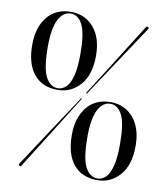

<svg xmlns="http://www.w3.org/2000/svg" viewBox="-81 -779 748 857"><g transform="rotate(10 293.0 -350.0)"><path d="M172.5 -710.5Q236 -710.5 275.8 -664Q315.5 -617.5 315.5 -536.5Q315.5 -449.5 274.2 -403.2Q233 -357 172.5 -357Q103 -357 64.8 -403.2Q26.5 -449.5 26.5 -536.5Q26.5 -615 65.2 -662.8Q104 -710.5 172.5 -710.5ZM245.5 -533Q245.5 -626.5 225.8 -664.8Q206 -703 172.5 -703Q137.5 -703 117 -662.5Q96.5 -622 96.5 -540Q96.5 -443 117 -403.8Q137.5 -364.5 172.5 -364.5Q192.5 -364.5 209 -379.8Q225.5 -395 235.5 -431.8Q245.5 -468.5 245.5 -533ZM306 -365Q304.5 -361.5 302.5 -364Q300 -365 302 -368Q305 -372.5 321.2 -398Q337.5 -423.5 361 -460.8Q384.5 -498 410.2 -538.8Q436 -579.5 458.8 -615.8Q481.5 -652 496.2 -675.2Q511 -698.5 512 -700Q516.5 -707.5 522.5 -703Q528.5 -699 522.5 -692Q521.5 -691 506.5 -668Q491.5 -645 467.8 -609.5Q444 -574 417.5 -533.8Q391 -493.5 366.5 -456.8Q342 -420 325.5 -395Q309 -370 306 -365ZM281 -335.5Q283 -339.5 285.5 -338Q288.5 -336.5 284.5 -333Q281.5 -328.5 265.5 -303Q249.5 -277.5 226 -240Q202.5 -202.5 176.5 -161Q150.5 -119.5 127.5 -83Q104.5 -46.5 89.5 -22.8Q74.5 1 73.5 2.5Q69.5 9.5 63.5 5.5Q58 1.5 63.5 -5.5Q64.5 -7 79.8 -30.2Q95 -53.5 118.8 -89.8Q142.5 -126 169.2 -166.5Q196 -207 220.5 -244Q245 -281 261.8 -306.2Q278.5 -331.5 281 -335.5ZM416.5 -344.5Q480 -344.5 519.8 -298Q559.5 -251.5 559.5 -170.5Q559.5 -83.5 518.2 -37.2Q477 9 416.5 9Q347 9 308.8 -37.2Q270.5 -83.5 270.5 -170.5Q270.5 -249 309.2 -296.8Q348 -344.5 416.5 -344.5ZM489.5 -167Q489.5 -260.5 469.8 -298.8Q450 -337 416.5 -337Q381.5 -337 361 -296.5Q340.5 -256 340.5 -174Q340.5 -77 361 -37.8Q381.5 1.5 416.5 1.5Q436.5 1.5 453 -13.8Q469.5 -29 479.5 -65.8Q489.5 -102.5 489.5 -167Z"/></g></svg>

Font: Fraunces 144pt S000
Style: Regular
Weight: 400
Version: Version 1.000; ttfautohint (v1.8.3)